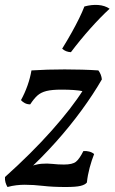

<svg xmlns="http://www.w3.org/2000/svg" viewBox="-25 -740 459 769"><path d="M5 9Q0 1 -3 -9.5Q-6 -20 -5 -31Q101 -126 182 -217Q263 -308 309 -381L311 -374Q292 -378 270 -379.5Q248 -381 221 -381Q183 -381 161 -375.5Q139 -370 125 -357.5Q111 -345 96 -322Q84 -322 74.5 -327Q65 -332 59 -339Q74 -366 85 -397Q96 -428 101 -458Q132 -460 165 -461Q198 -462 234 -462Q269 -462 304 -461Q339 -460 369 -458Q381 -442 383 -422Q349 -363 301.5 -298Q254 -233 198 -170.5Q142 -108 82 -53L88 -70Q117 -82 140.5 -84Q164 -86 185.5 -83.5Q207 -81 231 -81Q265 -81 279 -92Q293 -103 309 -135Q320 -136 332 -133Q344 -130 352 -123Q342 -98 334 -68Q326 -38 323 -9Q316 0 297.5 4.5Q279 9 238 9Q186 9 147.5 4.5Q109 0 74 0Q58 0 40.5 2Q23 4 5 9ZM313 -714Q342 -722 368.5 -720Q395 -718 414 -705Q377 -671 336.5 -625.5Q296 -580 259 -531Q238 -532 224 -545Q245 -579 262 -609.5Q279 -640 292 -666.5Q305 -693 313 -714Z"/></svg>

Font: Vollkorn
Style: Italic
Weight: 400
Italic angle: -11°
Designer: Friedrich Althausen
Foundry: Friedrich Althausen
Version: Version 5.001